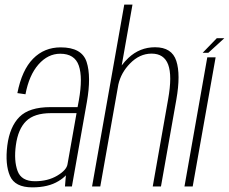

<svg xmlns="http://www.w3.org/2000/svg" viewBox="-20 -805 988 829"><path d="M260.5 0 264.5 -48Q252.5 -35 232.5 -23Q188.5 4 119.5 4Q44.5 4 23 -45.5Q1.5 -95 11.5 -176.5Q22 -258 64 -300.2Q106 -342.5 198 -342.5H315L320.5 -372Q338 -470.5 320.2 -521.8Q302.5 -573 240 -573Q187 -573 146.2 -526.8Q105.5 -480.5 90 -398L55 -403Q74.5 -502.5 122.8 -551.5Q171 -600.5 242 -600.5Q333.5 -600.5 354 -537.5Q374.5 -474.5 355 -364L290.5 0ZM271.5 -96 310.5 -316.5H200.5Q128 -316.5 93 -282.2Q58 -248 48.5 -178Q39.5 -111.5 55.8 -67Q72 -22.5 131 -22.5Q186.5 -22.5 227 -46.5Q267.5 -70.5 271.5 -96Z M377.5 0 516.5 -785H552L505.5 -522.5Q518 -539.5 534.5 -555Q583.5 -601 649.5 -601Q722 -601 741.2 -542.2Q760.5 -483.5 741.5 -375.5L675 0H639.5L706 -377Q724 -478 706.2 -525.8Q688.5 -573.5 634.5 -573.5Q582.5 -573.5 541 -530.5Q502.5 -491 491 -440L413 0Z M776.5 0 875 -557.5H911L812 0ZM855 -577 916 -640H948.5L879.5 -577Z"/></svg>

Font: Anybody ExtraLight
Style: Italic
Weight: 200
Italic angle: -10°
Designer: Tyler Finck
Foundry: Etcetera Type Company
Version: Version 1.010; ttfautohint (v1.8.3) -l 8 -r 50 -G 200 -x 14 